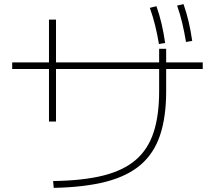

<svg xmlns="http://www.w3.org/2000/svg" viewBox="-20 -875 1040 929"><path d="M237 1Q381 -1 479 -25.5Q577 -50 636.5 -101Q696 -152 723 -234Q750 -316 750 -434V-557V-639H784V-557V-434Q784 -309 754.5 -221Q725 -133 661 -78Q597 -23 493.5 4Q390 31 240 34ZM217 -287V-780H251V-287ZM39 -541V-573H961V-541ZM749 -662Q741 -710 730.5 -752.5Q720 -795 705 -837L737 -845Q752 -802 762 -759Q772 -716 779 -667ZM880 -672Q872 -720 862 -762.5Q852 -805 837 -848L868 -855Q883 -812 893 -769Q903 -726 910 -677Z"/></svg>

Font: M PLUS 2 Thin ExtraLight
Style: Regular
Weight: 250
Version: Version 1.001